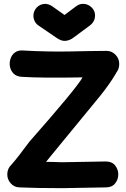

<svg xmlns="http://www.w3.org/2000/svg" viewBox="-20 -980 656 1000"><path d="M304 0Q494 -4 531 -4Q563 -4 579.5 -24.5Q596 -45 596 -71.5Q596 -98 579.5 -118.5Q563 -139 531 -139Q492 -139 301 -135Q253 -137 220 -137L240 -162Q452 -419 502 -481Q551 -542 583 -596Q584 -599 586 -602Q601 -621 601 -647Q601 -675 581.5 -695Q562 -715 535 -715Q499 -715 447.5 -714Q396 -713 340.5 -712Q285 -711 237 -712Q166 -713 100 -717Q74 -719 57.5 -706.5Q41 -694 34.5 -673.5Q28 -653 32 -632.5Q36 -612 50.5 -597Q65 -582 92 -580Q193 -573 410 -577Q379 -521 134 -243Q69 -155 40 -123Q19 -103 18 -75Q17 -47 35 -26Q53 -5 81 -4Q168 0 304 0ZM316 -767Q341 -767 364 -785L449 -848Q475 -868 475 -900Q475 -925 456 -942.5Q437 -960 412 -960Q392 -960 372 -944L316 -902L251 -948Q237 -958 216 -960Q188 -959 171 -940.5Q154 -922 154 -898Q154 -883 161 -869Q168 -855 182 -846L273 -784Q297 -767 316 -767Z"/></svg>

Font: Balsamiq Sans
Style: Bold
Weight: 700
Designer: Michael Angeles
Foundry: Balsamiq SRL
Version: Version 1.020; ttfautohint (v1.8.4.7-5d5b);gftools[0.9.26]